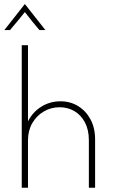

<svg xmlns="http://www.w3.org/2000/svg" viewBox="-26 -878 532 898"><path d="M75.7 0V-666.7H104.9V-310.4Q127.1 -354.2 167.4 -379.2Q207.6 -404.2 256.9 -404.2Q302.8 -404.2 339.2 -381.9Q375.7 -359.7 397.2 -319.8Q418.8 -279.9 418.8 -226.4V0H389.6V-221.5Q389.6 -270.8 371.2 -305.6Q352.8 -340.3 321.9 -358.3Q291 -376.4 252.8 -376.4Q212.5 -376.4 178.8 -356.6Q145.1 -336.8 125 -302.1Q104.9 -267.4 104.9 -221.5V0ZM-5.6 -737.5 89.6 -858.3H91L186.1 -737.5H158.3Q140.3 -758.3 123.3 -779.5Q106.2 -800.7 90.3 -821.5Q73.6 -800.7 56.2 -779.5Q38.9 -758.3 20.8 -737.5Z"/></svg>

Font: Afacad Flux Thin
Style: Regular
Weight: 250
Designer: Kristian Moeller
Foundry: Dicotype
Version: Version 1.100